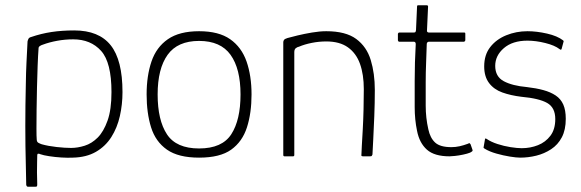

<svg xmlns="http://www.w3.org/2000/svg" viewBox="-20 -596 2214 732"><path d="M80 109Q78 37 77 -39Q76 -115 77 -195Q78 -236 78.5 -277Q79 -318 81 -358.5Q83 -399 85 -438Q86 -443 88.5 -448Q91 -453 99 -455Q137 -468 176.5 -474Q216 -480 263 -480Q357 -480 402 -423.5Q447 -367 447 -245Q447 -198 437 -153.5Q427 -109 404.5 -73.5Q382 -38 345.5 -17Q309 4 257 5Q239 6 214.5 4.5Q190 3 167.5 -0.5Q145 -4 134 -8Q128 -11 125 -10Q122 -9 122 -4Q122 4 121.5 21.5Q121 39 121 61Q121 83 122 107Q122 109 121.5 112.5Q121 116 115 116H87Q83 116 81.5 113Q80 110 80 109ZM120 -65Q120 -55 126.5 -51.5Q133 -48 139 -46Q164 -39 196 -35.5Q228 -32 251 -32Q276 -32 303 -40.5Q330 -49 352.5 -71.5Q375 -94 390 -136Q405 -178 405 -245Q405 -358 365.5 -402Q326 -446 259 -446Q228 -446 198 -440.5Q168 -435 144 -426Q137 -424 132 -420.5Q127 -417 127 -412Q125 -385 123.5 -345.5Q122 -306 121 -262Q120 -218 119.5 -177Q119 -136 119 -105.5Q119 -75 120 -65Z M739 5Q660 5 616.5 -25.5Q573 -56 556 -110.5Q539 -165 539 -236Q539 -307 557.5 -361.5Q576 -416 620 -446.5Q664 -477 739 -477Q814 -477 857.5 -446.5Q901 -416 920 -361.5Q939 -307 939 -236Q939 -165 921.5 -110.5Q904 -56 861.5 -25.5Q819 5 739 5ZM739 -30Q827 -30 862 -84.5Q897 -139 897 -236Q897 -334 859 -387Q821 -440 739 -440Q657 -440 619 -387Q581 -334 581 -236Q581 -138 616.5 -84Q652 -30 739 -30Z M1065 0Q1060 0 1060 -5Q1060 -112 1060 -220Q1060 -328 1060 -435Q1060 -440 1063 -444Q1066 -448 1076 -451Q1090 -455 1115 -461Q1140 -467 1169.5 -472Q1199 -477 1224 -477Q1298 -477 1338 -447.5Q1378 -418 1393.5 -367Q1409 -316 1409 -253Q1409 -203 1407 -153.5Q1405 -104 1403 -65Q1401 -26 1400 -7Q1398 -2 1396.5 -1Q1395 0 1389 0H1365Q1360 0 1358.5 -1.5Q1357 -3 1358 -8Q1358 -16 1359.5 -41Q1361 -66 1363 -102Q1365 -138 1366 -178.5Q1367 -219 1367 -256Q1367 -312 1352.5 -352.5Q1338 -393 1306.5 -415.5Q1275 -438 1224 -438Q1196 -438 1168.5 -432.5Q1141 -427 1120 -418Q1114 -417 1108 -412.5Q1102 -408 1102 -397Q1102 -333 1102 -267.5Q1102 -202 1102 -136Q1102 -70 1102 -5Q1102 0 1097 0Z M1694 0Q1636 0 1607.5 -25.5Q1579 -51 1570 -97Q1561 -140 1561 -187.5Q1561 -235 1561 -287Q1561 -323 1562 -358Q1563 -393 1565 -428Q1565 -437 1557 -437H1501Q1500 -437 1498.5 -439Q1497 -441 1497 -442V-467Q1497 -468 1498.5 -470Q1500 -472 1502 -472H1557Q1562 -472 1563.5 -473.5Q1565 -475 1566 -481L1570 -571Q1570 -576 1574 -576H1607Q1609 -576 1610.5 -575Q1612 -574 1612 -571L1608 -482Q1607 -477 1609 -474.5Q1611 -472 1615 -472H1749Q1752 -472 1753 -471Q1754 -470 1754 -467V-442Q1754 -442 1752.5 -439.5Q1751 -437 1749 -437H1615Q1613 -437 1610 -435Q1607 -433 1607 -428Q1606 -392 1604.5 -355.5Q1603 -319 1603 -282Q1603 -239 1603 -193Q1603 -147 1613 -103Q1620 -70 1639 -52.5Q1658 -35 1701 -35Q1717 -35 1732.5 -38.5Q1748 -42 1764 -48Q1769 -51 1770.5 -50Q1772 -49 1774 -46L1781 -26Q1783 -22 1780.5 -19.5Q1778 -17 1772 -14Q1762 -10 1745.5 -6.5Q1729 -3 1714.5 -1.5Q1700 0 1694 0Z M1829 -65Q1829 -68 1831 -68Q1833 -68 1836 -66Q1852 -55 1876.5 -47Q1901 -39 1926.5 -35Q1952 -31 1969 -31Q2002 -31 2031 -42.5Q2060 -54 2078.5 -78.5Q2097 -103 2097 -142Q2097 -186 2066 -203.5Q2035 -221 1968 -227Q1927 -232 1895 -243.5Q1863 -255 1844.5 -279.5Q1826 -304 1826 -343Q1826 -387 1849 -416.5Q1872 -446 1910 -461.5Q1948 -477 1991 -477Q2026 -477 2065.5 -468Q2105 -459 2127 -442Q2129 -440 2129 -439Q2129 -438 2128 -435L2121 -409Q2119 -404 2113 -409Q2095 -423 2059 -432Q2023 -441 1991 -441Q1934 -441 1901 -412.5Q1868 -384 1868 -345Q1868 -304 1900.5 -286.5Q1933 -269 1989 -264Q2024 -260 2051.5 -252.5Q2079 -245 2098.5 -232Q2118 -219 2127.5 -197.5Q2137 -176 2137 -143Q2137 -101 2122 -72.5Q2107 -44 2081 -27Q2055 -10 2024.5 -2.5Q1994 5 1963 5Q1949 5 1924 1Q1899 -3 1872.5 -10.5Q1846 -18 1828 -29Q1825 -31 1824 -32Q1823 -33 1824 -36Z"/></svg>

Font: Glory Thin ExtraLight
Style: Regular
Weight: 250
Version: Version 1.011